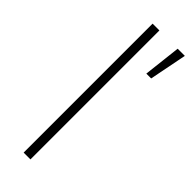

<svg xmlns="http://www.w3.org/2000/svg" viewBox="-243 -739 758 758"><g transform="rotate(45 136.0 -360.0)"><path d="M92 0H130V-720H92ZM214 -563H241L272 -720H232Z"/></g></svg>

Font: Fixel Text ExtraLight
Style: Regular
Weight: 200
Width: 4
Designer: AlfaBravo + MacPaw
Foundry: Kyrylo Tkachov, Marchela Mozhyna, Serhii Makarenko, Maria Weinstein, Zakhar Kryvoshyya
Version: Version 1.211